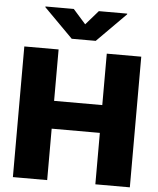

<svg xmlns="http://www.w3.org/2000/svg" viewBox="-61 -984 850 1035"><g transform="rotate(5 364.0 -466.0)"><path d="M47.9 -707H233.4V-428.7H494.1V-707H680.7V0H494.1V-278.3H233.4V0H47.9ZM364.3 -854.5 431.6 -931.6H585V-927.7L428.7 -770.5H298.8L142.6 -927.7V-931.6H295.9Z"/></g></svg>

Font: Pretendard GOV Black
Style: Regular
Weight: 900
Designer: Base glyphs from Inter by Rasmus Andersson; Hangeul glyphs from Noto Sans CJK(Source Han Sans) by Jang Soo-young and Kan
Foundry: Kil Hyung-jin
Version: Version 1.309